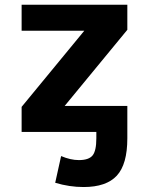

<svg xmlns="http://www.w3.org/2000/svg" viewBox="-20 -543 608 793"><path d="M328.1 -416H69.3V-523.4H505.9V-419.9L247.1 -105.5H505.9V-60.5V-3.9V28.3Q505.9 135.7 462.4 182.6Q418.9 229.5 325.2 229.5Q266.6 229.5 208 211.9L232.4 101.6Q271.5 118.2 305.7 118.2Q346.7 118.2 362.3 99.1Q377.9 80.1 377.9 28.3V2H69.3V-101.6Z"/></svg>

Font: Gen Shin Gothic Bold
Style: Bold
Weight: 700
Designer: [Source Han Sans]
Ryoko NISHIZUKA  (kana & ideographs); Paul D. Hunt (Latin, Greek & Cyrillic); Wenlong ZHANG  (bopomofo
Version: Version 1.002.20150607